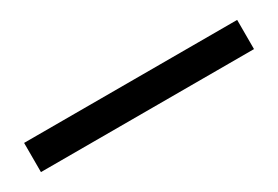

<svg xmlns="http://www.w3.org/2000/svg" viewBox="-10 -148 519 359"><g transform="rotate(-30 250.0 31.5)"><path d="M20 63V0H480V63Z"/></g></svg>

Font: Nunito Sans 12pt SemiBold
Style: Regular
Weight: 600
Designer: Vernon Adams
Foundry: Vernon Adams
Version: Version 3.101;gftools[0.9.27]